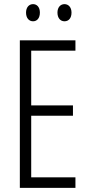

<svg xmlns="http://www.w3.org/2000/svg" viewBox="-20 -909 432 929"><path d="M106 -848C106 -822 120 -806 140 -806C159 -806 173 -821 173 -848C173 -874 159 -889 140 -889C120 -889 106 -873 106 -848ZM258 -848C258 -822 272 -806 292 -806C312 -806 326 -821 326 -848C326 -874 311 -889 292 -889C273 -889 258 -874 258 -848ZM345 0V-51H131V-349H333V-399H131V-664H345V-714H76V0Z"/></svg>

Font: Noto Sans Thai Looped ExtraCondensed Light
Style: Regular
Weight: 300
Width: 2
Designer: Sasikarn Vongin, Ben Mitchell
Foundry: The Fontpad Ltd
Version: Version 1.001